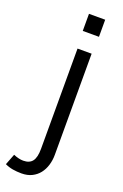

<svg xmlns="http://www.w3.org/2000/svg" viewBox="-242 -785 656 1024"><g transform="rotate(20 86.0 -273.5)"><path d="M-44 108Q-13 121 12 121Q47 121 63.5 99.5Q80 78 80 29V-540H160V34Q160 65 151.5 93Q143 121 126.5 142Q110 163 85 175.5Q60 188 26 188Q0 188 -23.5 184Q-47 180 -68 170ZM74 -638V-735H166V-638Z"/></g></svg>

Font: Carrois Gothic
Style: Regular
Weight: 400
Designer: Ralph du Carrois
Foundry: Ralph du Carrois
Version: Version 1.001